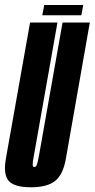

<svg xmlns="http://www.w3.org/2000/svg" viewBox="-45 -768 390 792"><path d="M82 4.5Q14.5 4.5 -8.8 -21.5Q-32 -47.5 -21 -112L79 -675H192L95 -127.5Q89.5 -99 89.8 -89Q90 -79 96.5 -79Q103.5 -79 107.2 -89Q111 -99 116 -127.5L213 -675H325.5L226.5 -112Q215 -47.5 182.2 -21.5Q149.5 4.5 82 4.5ZM129.5 -705 137.5 -747.5H298.5L290.5 -705Z"/></svg>

Font: Anybody UltraCondensed SemiBold
Style: Italic
Weight: 600
Width: 1
Italic angle: -10°
Designer: Tyler Finck
Foundry: Etcetera Type Company
Version: Version 1.010; ttfautohint (v1.8.3) -l 8 -r 50 -G 200 -x 14 